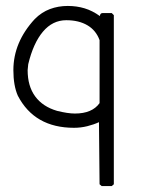

<svg xmlns="http://www.w3.org/2000/svg" viewBox="-20 -414 481 646"><path d="M208 -394Q238 -394 264.5 -386Q291 -378 316 -360Q317 -370 325 -370H356L363 -363V206L356 212H322L315 206L313 -3Q296 5 274 10.5Q252 16 229 16Q96 16 40 -92Q25 -126 25 -178Q25 -272 97 -350Q120 -373 148 -383.5Q176 -394 208 -394ZM73 -178Q73 -124 98.5 -89.5Q124 -55 172 -41Q208 -32 232 -32Q290 -32 315 -67V-279Q303 -312 274 -329Q245 -346 203 -346Q157 -346 124.5 -307.5Q92 -269 75 -198Z"/></svg>

Font: Ekushey Kolom
Style: Regular
Weight: 400
Designer: Al Mamun Sumon
Foundry: Al Mamun Sumon
Version: Version 1.0